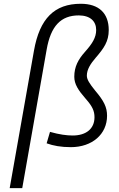

<svg xmlns="http://www.w3.org/2000/svg" viewBox="-20 -762 626 1007"><path d="M351.6 9.8C463.4 9.8 541.5 -58.1 541.5 -154.8C541.5 -199.2 525.9 -231.9 478.5 -287.6C449.7 -323.2 435.5 -345.2 435.5 -365.2C435.5 -397.5 454.6 -427.2 481.4 -458.5C524.9 -508.8 550.3 -544.4 550.3 -604.5C550.3 -692.9 498.5 -742.2 403.8 -742.2C265.6 -742.2 188 -665 158.2 -496.6L30.8 224.6H96.7L224.6 -501.5C246.1 -625.5 299.3 -681.6 394 -681.2C453.1 -680.7 484.4 -650.9 484.4 -604.5C484.4 -564.9 463.4 -532.2 426.3 -490.7C390.1 -450.2 369.6 -412.1 369.6 -359.4C369.6 -320.8 390.1 -289.1 429.7 -243.7C464.8 -204.1 475.6 -179.7 475.6 -147C475.6 -87.4 432.6 -51.3 361.3 -51.3C330.1 -51.3 292 -56.2 242.2 -70.3L224.6 -10.3C259.8 2.4 299.8 9.8 351.6 9.8Z"/></svg>

Font: Cascadia Mono PL Light
Style: Italic
Weight: 300
Italic angle: -10°
Monospace: yes
Designer: Aaron Bell
Foundry: Saja Typeworks
Version: Version 2404.023